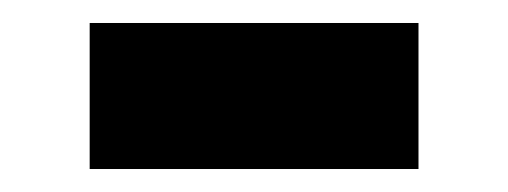

<svg xmlns="http://www.w3.org/2000/svg" viewBox="-20 -388 442 167"><path d="M58 -241V-368H344V-241Z"/></svg>

Font: IBM Plex Arabic SemiBold
Style: Regular
Weight: 600
Designer: Mike Abbink, Paul van der Laan, Pieter van Rosmalen, Wael Morcos, Khajak Apelian
Foundry: Bold Monday
Version: Version 1.0